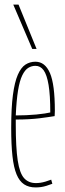

<svg xmlns="http://www.w3.org/2000/svg" viewBox="-20 -810 283 840"><path d="M136 10Q106 10 85.5 -3.5Q65 -17 52.5 -47Q40 -77 34.5 -127Q29 -177 29 -250Q29 -338 36.5 -394.5Q44 -451 58 -483Q72 -515 91.5 -527.5Q111 -540 135 -540Q177 -540 198.5 -490.5Q220 -441 220 -325Q220 -321 219.5 -312.5Q219 -304 219 -302Q206 -300 189.5 -297.5Q173 -295 152.5 -292.5Q132 -290 106 -288.5Q80 -287 49 -287Q49 -282 49 -276Q49 -270 49 -265Q49 -164 57.5 -108Q66 -52 85.5 -30.5Q105 -9 137 -9Q147 -9 157 -10.5Q167 -12 179 -15.5Q191 -19 204 -24L209 -6Q196 -1 183 3Q170 7 158.5 8.5Q147 10 136 10ZM49 -305Q71 -305 94.5 -306Q118 -307 139 -309Q160 -311 176 -313.5Q192 -316 200 -318Q200 -394 192.5 -438.5Q185 -483 171 -502.5Q157 -522 135 -522Q118 -522 103.5 -513Q89 -504 77.5 -480.5Q66 -457 59 -414.5Q52 -372 49 -305ZM121 -596 38 -790H61L140 -596Z"/></svg>

Font: Georama ExtraCondensed Thin
Style: Regular
Weight: 100
Width: 2
Designer: Jean-Baptiste Levee
Foundry: Production Type
Version: Version 1.001